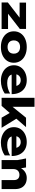

<svg xmlns="http://www.w3.org/2000/svg" viewBox="1812 -2622 827 4492"><g transform="rotate(90 2226.0 -376.5)"><path d="M38.3 -146 428.3 -448 576.9 -421.2H41V-571.8H656.8V-425.9L267.1 -123.9L141.2 -150.7H658.8V0H38.3Z M713.2 -285.6Q713.2 -375.5 759.1 -444.2Q805.1 -512.8 888.4 -550.6Q971.8 -588.4 1080.9 -588.4Q1190.1 -588.4 1273.5 -550.6Q1356.8 -512.8 1402.8 -444.2Q1448.7 -375.5 1448.7 -285.6Q1448.7 -195.6 1402.8 -127.4Q1356.8 -59.1 1273.5 -21.2Q1190.1 16.6 1080.9 16.6Q971.8 16.6 888.4 -21.2Q805.1 -59.1 759.1 -127.4Q713.2 -195.6 713.2 -285.6ZM1236.1 -285.6Q1236.1 -331 1217.6 -364.2Q1199.1 -397.5 1164.1 -415Q1129.1 -432.5 1080.9 -432.5Q1032.8 -432.5 997.8 -415Q962.8 -397.5 944.3 -364.2Q925.8 -331 925.8 -285.6Q925.8 -239.9 944.3 -206.9Q962.8 -174 997.8 -156.7Q1032.8 -139.3 1080.9 -139.3Q1129.1 -139.3 1164.1 -156.7Q1199.1 -174 1217.6 -206.9Q1236.1 -239.9 1236.1 -285.6Z M1507.2 -287.9Q1507.2 -376.2 1552.3 -444.5Q1597.4 -512.8 1676.9 -550.6Q1756.4 -588.4 1855.6 -588.4Q1956.4 -588.4 2030.5 -545.3Q2104.5 -502.1 2143.8 -422.4Q2183.1 -342.6 2183.1 -235.1H1678.1V-345.7H2064.2L1997.3 -308.1Q1993 -352.4 1975 -383.6Q1957 -414.9 1926.8 -431.2Q1896.5 -447.5 1856.5 -447.5Q1812.5 -447.5 1779.9 -428.4Q1747.3 -409.3 1730.3 -375.7Q1713.3 -342.2 1713.3 -297.8Q1713.3 -244.6 1737.1 -207Q1760.8 -169.5 1808 -150.2Q1855.1 -130.9 1923.9 -130.9Q1988.6 -130.9 2052.2 -148.8Q2115.8 -166.7 2168.4 -199.8V-73.3Q2108.9 -30.7 2030.1 -7.1Q1951.2 16.6 1869.6 16.6Q1766.1 16.6 1683.4 -21.6Q1600.7 -59.7 1554 -128.8Q1507.2 -197.9 1507.2 -287.9Z M2422.4 -186.8 2735 -571.8H2955.2L2457.3 0H2269.4V-770H2479.9V-167.6ZM2731.3 -388.6 2970.2 0H2733.4L2572.1 -278.7Z M2955.2 -287.9Q2955.2 -376.2 3000.3 -444.5Q3045.4 -512.8 3124.9 -550.6Q3204.4 -588.4 3303.6 -588.4Q3404.4 -588.4 3478.5 -545.3Q3552.5 -502.1 3591.8 -422.4Q3631.1 -342.6 3631.1 -235.1H3126.1V-345.7H3512.2L3445.3 -308.1Q3441 -352.4 3423 -383.6Q3405 -414.9 3374.8 -431.2Q3344.5 -447.5 3304.5 -447.5Q3260.5 -447.5 3227.9 -428.4Q3195.3 -409.3 3178.3 -375.7Q3161.3 -342.2 3161.3 -297.8Q3161.3 -244.6 3185.1 -207Q3208.8 -169.5 3256 -150.2Q3303.1 -130.9 3371.9 -130.9Q3436.6 -130.9 3500.2 -148.8Q3563.8 -166.7 3616.4 -199.8V-73.3Q3556.9 -30.7 3478.1 -7.1Q3399.2 16.6 3317.6 16.6Q3214.1 16.6 3131.4 -21.6Q3048.7 -59.7 3002 -128.8Q2955.2 -197.9 2955.2 -287.9Z M3897.9 -571.8 3935.8 -341.2V0H3725.3V-373.2L3687.4 -571.8ZM4404 -320.1V0H4193.5V-289.4Q4193.5 -351.4 4161.7 -384.4Q4129.9 -417.4 4070.7 -417.4Q4029.4 -417.4 3998.9 -400.1Q3968.5 -382.7 3952.2 -350.7Q3935.8 -318.8 3935.8 -274.7L3871 -308.1Q3882.9 -397.4 3921.2 -460.7Q3959.5 -524 4017.3 -556.2Q4075.2 -588.4 4143.9 -588.4Q4225.5 -588.4 4284 -555.5Q4342.4 -522.5 4373.2 -462.2Q4404 -401.8 4404 -320.1Z"/></g></svg>

Font: Unbounded Variable
Style: Regular
Weight: 400
Designer: Luke Prowse, Jean-Baptiste Morizot, Fátima Lázaro, Florian Runge
Foundry: NaN
Version: Version 1.600;FEAKit 1.0